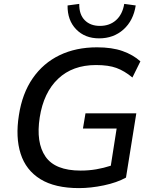

<svg xmlns="http://www.w3.org/2000/svg" viewBox="-20 -957 775 986"><path d="M386 9Q262 9 187.5 -37Q113 -83 86 -167.5Q59 -252 77 -365Q94 -477 148 -555Q202 -633 286 -673.5Q370 -714 478 -714Q555 -714 609 -695Q663 -676 701 -642L660 -559Q619 -593 578 -608Q537 -623 473 -623Q353 -623 278.5 -552.5Q204 -482 184 -354Q164 -225 213.5 -153Q263 -81 394 -81Q436 -81 474 -87.5Q512 -94 549 -106L579 -297H406L419 -375H680L627 -45Q580 -19 513 -5Q446 9 386 9ZM489 -760Q416 -760 371 -806.5Q326 -853 327 -929L387 -937Q386 -883 415 -853.5Q444 -824 493 -824Q543 -824 576 -853.5Q609 -883 618 -937L677 -929Q665 -851 614 -805.5Q563 -760 489 -760Z"/></svg>

Font: Mulish SemiBold
Style: Italic
Weight: 600
Italic angle: -9°
Designer: Vernon Adams
Foundry: Vernon Adams
Version: Version 3.603; ttfautohint (v1.8.3)